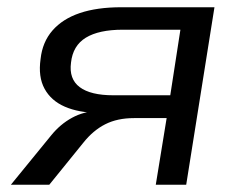

<svg xmlns="http://www.w3.org/2000/svg" viewBox="-20 -510 669 530"><path d="M10 0 121 -136Q146 -167 179 -185Q212 -203 249 -203H260L252 -198Q197 -199 159 -215.5Q121 -232 103 -265Q85 -298 92 -347Q97 -394 125 -426Q153 -458 200.5 -474Q248 -490 315 -490H572L494 0H410L440 -184H350Q304 -184 270.5 -167Q237 -150 210 -116L116 0ZM293 -247H450L478 -428H319Q253 -428 217 -406Q181 -384 176 -337Q170 -292 200 -269.5Q230 -247 293 -247Z"/></svg>

Font: Nunito Sans 10pt SemiExpanded
Style: Italic
Weight: 400
Width: 6
Italic angle: -9°
Designer: Vernon Adams
Foundry: Vernon Adams
Version: Version 3.101;gftools[0.9.27]